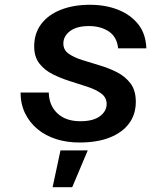

<svg xmlns="http://www.w3.org/2000/svg" viewBox="-20 -584 690 803"><path d="M312 12Q260 12 215.5 -2Q171 -16 137.5 -43.5Q104 -71 85 -110Q66 -149 66 -197H184Q185 -143 220 -110Q255 -77 316 -77Q370 -77 398 -98Q426 -119 426 -149Q426 -176 404 -192.5Q382 -209 347.5 -220.5Q313 -232 274.5 -244Q236 -256 201.5 -273Q167 -290 145 -318Q123 -346 123 -390Q123 -444 152 -483Q181 -522 234 -543Q287 -564 356 -564Q422 -564 474.5 -543Q527 -522 558.5 -482Q590 -442 592 -382H474Q469 -430 435 -452.5Q401 -475 352 -475Q301 -475 273 -454Q245 -433 245 -402Q245 -375 267 -359.5Q289 -344 323.5 -333Q358 -322 397 -310.5Q436 -299 470 -281.5Q504 -264 526 -235Q548 -206 548 -158Q548 -106 520 -68Q492 -30 439.5 -9Q387 12 312 12ZM200 199 233 45H347L282 199Z"/></svg>

Font: Azeret Mono Thin Medium
Style: Italic
Weight: 500
Italic angle: -12°
Version: Version 1.002